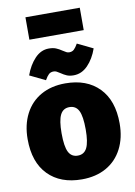

<svg xmlns="http://www.w3.org/2000/svg" viewBox="-105 -1044 795 1131"><g transform="rotate(-10 292.0 -479.0)"><path d="M567 -266Q567 -180 533.5 -115Q500 -50 438 -15Q376 20 292 20Q164 20 90.5 -55Q17 -130 17 -268Q17 -354 50.5 -419Q84 -484 146 -519Q208 -554 292 -554Q420 -554 493.5 -479Q567 -404 567 -266ZM220 -268Q220 -189 237 -155.5Q254 -122 292 -122Q330 -122 347 -156Q364 -190 364 -266Q364 -345 347 -378.5Q330 -412 292 -412Q254 -412 237 -378Q220 -344 220 -268ZM274 -619Q262 -627 254 -631Q246 -635 237 -635Q219 -635 208 -625Q197 -615 184 -592L91 -637Q112 -696 148.5 -734.5Q185 -773 232 -773Q257 -773 274.5 -766Q292 -759 311 -746Q323 -738 331 -734Q339 -730 348 -730Q365 -730 376 -740Q387 -750 400 -773L493 -728Q472 -668 435 -630Q398 -592 350 -592Q326 -592 309.5 -599Q293 -606 274 -619ZM129 -844V-978H454V-844Z"/></g></svg>

Font: FiraGO Heavy
Style: Regular
Weight: 900
Designer: bBox Type
Foundry: bBox Type GmbH
Version: Version 1.001